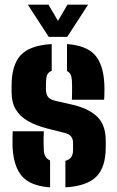

<svg xmlns="http://www.w3.org/2000/svg" viewBox="-20 -799 503 828"><path d="M34 -168Q33.5 -190 34 -209Q34.5 -228 35 -233H169Q167.5 -200 168 -182.2Q168.5 -164.5 169 -151Q170 -133.5 176.8 -123Q183.5 -112.5 196 -107V9Q111.5 3 74.8 -39Q38 -81 34 -168ZM262 9V-105.5Q279 -110 287 -121.2Q295 -132.5 295 -152Q295 -164.5 295 -166.5Q295 -168.5 295 -170.2Q295 -172 295 -184Q295 -199 286.8 -210Q278.5 -221 258 -226L183 -245Q134.5 -257.5 100.2 -277.2Q66 -297 48 -327Q30 -357 30 -401Q30 -408.5 30 -415.5Q30 -422.5 30 -429Q30 -518.5 69.2 -561Q108.5 -603.5 203 -609V-493.5Q190.5 -489 185 -479Q179.5 -469 179 -453Q179 -451.5 178.5 -444Q178 -436.5 178 -414Q178 -393 187 -381.2Q196 -369.5 220 -364L286 -349Q360.5 -332.5 398.2 -296.8Q436 -261 436 -192Q436 -185.5 436 -178.2Q436 -171 436 -164Q436 -78 395.5 -37.2Q355 3.5 262 9ZM290 -369Q290.5 -380 290.8 -396.5Q291 -413 290.8 -428.8Q290.5 -444.5 290 -453Q289 -468.5 284.2 -478Q279.5 -487.5 269 -492.5V-609Q352.5 -603 389.2 -562Q426 -521 430 -436Q430.5 -428 430.5 -413.5Q430.5 -399 430 -385.8Q429.5 -372.5 429 -369ZM190 -640 100 -779H189L230 -709L271 -779H360L270 -640Z"/></svg>

Font: Big Shoulders Stencil Text Thin Black
Style: Regular
Weight: 900
Version: Version 2.001